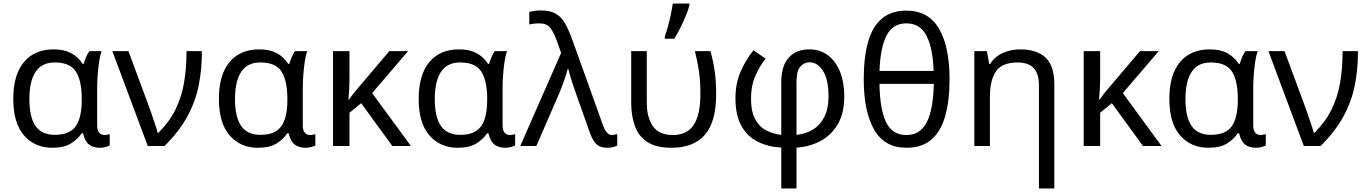

<svg xmlns="http://www.w3.org/2000/svg" viewBox="-20 -825 7735 1085"><path d="M275 10Q177 10 116 -59.5Q55 -129 55 -266Q55 -402 115 -474Q175 -546 283 -546Q342 -546 381.5 -525Q421 -504 447 -464H453Q458 -481 466 -501Q474 -521 485 -536H554Q546 -514 540.5 -478Q535 -442 532 -402Q529 -362 529 -326V-118Q529 -87 541 -74.5Q553 -62 570 -62Q578 -62 587 -64Q596 -66 600 -67V-3Q592 2 576 6Q560 10 544 10Q507 10 483.5 -8Q460 -26 449 -72H442Q419 -38 380.5 -14Q342 10 275 10ZM290 -63Q372 -63 407 -110.5Q442 -158 442 -261V-267Q442 -367 409.5 -419.5Q377 -472 289 -472Q216 -472 181 -419Q146 -366 146 -265Q146 -164 180.5 -113.5Q215 -63 290 -63Z M615 -536H706L813 -247Q822 -223 833.5 -190Q845 -157 855.5 -125.5Q866 -94 871 -74H875Q937 -136 971.5 -206Q1006 -276 1020 -357.5Q1034 -439 1034 -536H1121Q1121 -431 1102.5 -340.5Q1084 -250 1038.5 -166.5Q993 -83 910 0H815Z M1437 10Q1339 10 1278 -59.5Q1217 -129 1217 -266Q1217 -402 1277 -474Q1337 -546 1445 -546Q1504 -546 1543.5 -525Q1583 -504 1609 -464H1615Q1620 -481 1628 -501Q1636 -521 1647 -536H1716Q1708 -514 1702.5 -478Q1697 -442 1694 -402Q1691 -362 1691 -326V-118Q1691 -87 1703 -74.5Q1715 -62 1732 -62Q1740 -62 1749 -64Q1758 -66 1762 -67V-3Q1754 2 1738 6Q1722 10 1706 10Q1669 10 1645.5 -8Q1622 -26 1611 -72H1604Q1581 -38 1542.5 -14Q1504 10 1437 10ZM1452 -63Q1534 -63 1569 -110.5Q1604 -158 1604 -261V-267Q1604 -367 1571.5 -419.5Q1539 -472 1451 -472Q1378 -472 1343 -419Q1308 -366 1308 -265Q1308 -164 1342.5 -113.5Q1377 -63 1452 -63Z M2286 -536 2083 -299 2302 0H2197L2021 -242L1955 -188V0H1862V-536H1955V-397Q1955 -357 1953 -319Q1951 -281 1949 -261H1951Q1960 -274 1970.5 -287.5Q1981 -301 1990 -312L2180 -536Z M2566 10Q2468 10 2407 -59.5Q2346 -129 2346 -266Q2346 -402 2406 -474Q2466 -546 2574 -546Q2633 -546 2672.5 -525Q2712 -504 2738 -464H2744Q2749 -481 2757 -501Q2765 -521 2776 -536H2845Q2837 -514 2831.5 -478Q2826 -442 2823 -402Q2820 -362 2820 -326V-118Q2820 -87 2832 -74.5Q2844 -62 2861 -62Q2869 -62 2878 -64Q2887 -66 2891 -67V-3Q2883 2 2867 6Q2851 10 2835 10Q2798 10 2774.5 -8Q2751 -26 2740 -72H2733Q2710 -38 2671.5 -14Q2633 10 2566 10ZM2581 -63Q2663 -63 2698 -110.5Q2733 -158 2733 -261V-267Q2733 -367 2700.5 -419.5Q2668 -472 2580 -472Q2507 -472 2472 -419Q2437 -366 2437 -265Q2437 -164 2471.5 -113.5Q2506 -63 2581 -63Z M2920 0 3151 -526 3124 -601Q3108 -644 3089 -668.5Q3070 -693 3027 -693Q3009 -693 2995.5 -691Q2982 -689 2971 -687V-758Q2984 -761 3001.5 -763.5Q3019 -766 3037 -766Q3088 -766 3120 -748Q3152 -730 3173 -693Q3194 -656 3215 -598L3388 -116Q3407 -62 3438 -62Q3446 -62 3454.5 -64Q3463 -66 3468 -67V-2Q3457 3 3442.5 6.5Q3428 10 3411 10Q3374 10 3352.5 -8.5Q3331 -27 3315 -71L3242 -276Q3234 -300 3223.5 -329.5Q3213 -359 3204.5 -387.5Q3196 -416 3192 -435H3188Q3179 -400 3164.5 -360Q3150 -320 3133 -281L3011 0Z M3775 10Q3686 10 3636.5 -23.5Q3587 -57 3567 -114.5Q3547 -172 3547 -243V-536H3635V-246Q3635 -160 3670 -111Q3705 -62 3782 -62Q3862 -62 3900 -119Q3938 -176 3938 -296Q3938 -366 3930 -421Q3922 -476 3907 -536H3995Q4011 -477 4019 -421.5Q4027 -366 4027 -292Q4027 -137 3963.5 -63.5Q3900 10 3775 10ZM3737 -606V-620Q3746 -644 3755 -677Q3764 -710 3771 -744Q3778 -778 3782 -805H3876V-794Q3870 -772 3856.5 -738.5Q3843 -705 3825.5 -669.5Q3808 -634 3790 -606Z M4238 -541 4306 -494Q4269 -445 4246.5 -391.5Q4224 -338 4224 -268Q4224 -195 4247.5 -151.5Q4271 -108 4310 -88Q4349 -68 4395 -63V-361Q4395 -452 4437 -499Q4479 -546 4553 -546Q4615 -546 4659 -512.5Q4703 -479 4727 -419.5Q4751 -360 4751 -281Q4751 -184 4713.5 -121.5Q4676 -59 4614.5 -27Q4553 5 4481 9V240H4395V9Q4321 5 4262.5 -24Q4204 -53 4170 -113Q4136 -173 4136 -271Q4136 -352 4165 -419.5Q4194 -487 4238 -541ZM4554 -473Q4525 -473 4503 -449Q4481 -425 4481 -362V-63Q4532 -68 4573 -92.5Q4614 -117 4638 -163.5Q4662 -210 4662 -280Q4662 -374 4631.5 -423.5Q4601 -473 4554 -473Z M5346 -377Q5346 -256 5321.5 -169.5Q5297 -83 5243.5 -36.5Q5190 10 5102 10Q4978 10 4919.5 -93Q4861 -196 4861 -377Q4861 -499 4885 -586Q4909 -673 4962.5 -719Q5016 -765 5102 -765Q5226 -765 5286 -663.5Q5346 -562 5346 -377ZM5102 -693Q5026 -693 4990.5 -625.5Q4955 -558 4950 -424H5256Q5251 -558 5214.5 -625.5Q5178 -693 5102 -693ZM5102 -62Q5180 -62 5217 -134Q5254 -206 5257 -351H4950Q4952 -208 4987 -135Q5022 -62 5102 -62Z M5744 -546Q5840 -546 5889 -499Q5938 -452 5938 -349V240H5851V-343Q5851 -407 5822 -439.5Q5793 -472 5731 -472Q5643 -472 5608.5 -422Q5574 -372 5574 -278V0H5486V-536H5557L5570 -463H5575Q5601 -505 5647 -525.5Q5693 -546 5744 -546Z M6528 -536 6325 -299 6544 0H6439L6263 -242L6197 -188V0H6104V-536H6197V-397Q6197 -357 6195 -319Q6193 -281 6191 -261H6193Q6202 -274 6212.5 -287.5Q6223 -301 6232 -312L6422 -536Z M6808 10Q6710 10 6649 -59.5Q6588 -129 6588 -266Q6588 -402 6648 -474Q6708 -546 6816 -546Q6875 -546 6914.5 -525Q6954 -504 6980 -464H6986Q6991 -481 6999 -501Q7007 -521 7018 -536H7087Q7079 -514 7073.5 -478Q7068 -442 7065 -402Q7062 -362 7062 -326V-118Q7062 -87 7074 -74.5Q7086 -62 7103 -62Q7111 -62 7120 -64Q7129 -66 7133 -67V-3Q7125 2 7109 6Q7093 10 7077 10Q7040 10 7016.5 -8Q6993 -26 6982 -72H6975Q6952 -38 6913.5 -14Q6875 10 6808 10ZM6823 -63Q6905 -63 6940 -110.5Q6975 -158 6975 -261V-267Q6975 -367 6942.5 -419.5Q6910 -472 6822 -472Q6749 -472 6714 -419Q6679 -366 6679 -265Q6679 -164 6713.5 -113.5Q6748 -63 6823 -63Z M7148 -536H7239L7346 -247Q7355 -223 7366.5 -190Q7378 -157 7388.5 -125.5Q7399 -94 7404 -74H7408Q7470 -136 7504.5 -206Q7539 -276 7553 -357.5Q7567 -439 7567 -536H7654Q7654 -431 7635.5 -340.5Q7617 -250 7571.5 -166.5Q7526 -83 7443 0H7348Z"/></svg>

Font: Noto Sans
Style: Regular
Weight: 400
Designer: Monotype Design Team
Foundry: Monotype Imaging Inc.
Version: Version 1.902